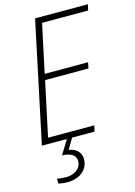

<svg xmlns="http://www.w3.org/2000/svg" viewBox="-140 -786 774 1099"><g transform="rotate(-15 247.5 -237.0)"><path d="M31 0H179L128 83C181 86 209 103 209 138C209 186 164 210 119 210C97 210 79 208 66 204V234C80 237 97 240 121 240C189 240 244 200 244 137C244 94 215 69 173 63L210 0H343L351 -35H77L146 -358H403L410 -393H153L214 -679H487L495 -714H182Z"/></g></svg>

Font: Noto Sans SemiCondensed ExtraLight
Style: Italic
Weight: 200
Width: 4
Italic angle: -12°
Designer: Monotype Design Team
Foundry: Monotype Imaging Inc.
Version: Version 2.013